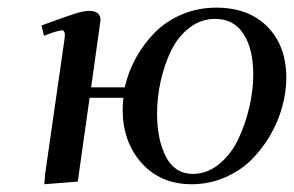

<svg xmlns="http://www.w3.org/2000/svg" viewBox="-20 -472 764 499"><path d="M87.9 -405.8Q151.9 -429.2 174.6 -436.5Q197.3 -443.8 210.9 -443.8Q241.2 -443.8 241.2 -419.9Q241.2 -418.9 238.8 -401.9L216.8 -245.1H304.2Q313.5 -285.6 333.5 -322Q353.5 -358.4 382.8 -387.9Q412.1 -417.5 453.4 -434.8Q494.6 -452.1 542 -452.1Q626.5 -452.1 675.3 -402.3Q724.1 -352.5 724.1 -270Q724.1 -233.4 713.6 -194.8Q703.1 -156.2 682.1 -120.1Q661.1 -84 632.3 -55.7Q603.5 -27.3 563.2 -10.3Q522.9 6.8 478 6.8Q397.5 6.8 348.1 -48.3Q298.8 -103.5 298.8 -187Q298.8 -202.6 300.8 -217.8H212.9L182.1 0L95.2 6.8L97.2 -19L147.9 -372.1Q150.9 -393.1 141.1 -393.1Q129.9 -393.1 94.2 -378.9ZM388.2 -176.8Q388.2 -108.9 411.4 -64.5Q434.6 -20 481 -20Q518.1 -20 549.1 -45.2Q580.1 -70.3 598.9 -109.6Q617.7 -148.9 627.9 -193.1Q638.2 -237.3 638.2 -278.8Q638.2 -344.2 613 -383.5Q587.9 -422.9 539.1 -422.9Q502.4 -422.9 472.7 -400.1Q442.9 -377.4 425 -340.8Q407.2 -304.2 397.7 -261.7Q388.2 -219.2 388.2 -176.8Z"/></svg>

Font: Dehuti
Style: Bold-Italic
Weight: 700
Version: Version 1.2